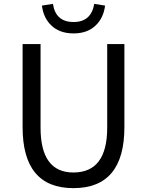

<svg xmlns="http://www.w3.org/2000/svg" viewBox="-20 -961 761 994"><path d="M97 -303V-733H190V-300Q190 -68 360 -68Q535 -68 535 -300V-733H624V-303Q624 13 360 13Q97 13 97 -303ZM244 -831Q205 -869 197 -932L254 -941Q268 -847 361 -847Q452 -847 468 -941L524 -932Q516 -869 477 -831Q434 -788 361 -788Q287 -788 244 -831Z"/></svg>

Font: Source Han Sans K Regular
Style: Regular
Weight: 400
Designer: Ryoko NISHIZUKA  (kana & ideographs); Paul D. Hunt (Latin, Greek & Cyrillic); Wenlong ZHANG  (bopomofo); Sandoll Communi
Foundry: Adobe Systems Incorporated
Version: Version 1.00 July 18, 2014, initial release